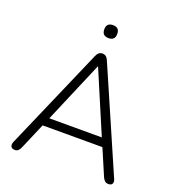

<svg xmlns="http://www.w3.org/2000/svg" viewBox="-157 -1013 1037 1141"><g transform="rotate(20 361.0 -442.5)"><path d="M67 6Q47 6 41 -6.5Q35 -19 43 -37L324 -683Q336 -711 361 -711Q386 -711 398 -683L679 -37Q688 -19 682.5 -6.5Q677 6 658 6Q644 6 635.5 -1.5Q627 -9 621 -22L550 -188H172L101 -22Q89 6 67 6ZM360 -629 195 -241H527L362 -629ZM362 -809Q321 -809 321 -850Q321 -891 362 -891Q403 -891 403 -850Q403 -809 362 -809Z"/></g></svg>

Font: Nunito Light
Style: Regular
Weight: 300
Designer: Vernon Adams
Foundry: Vernon Adams
Version: Version 3.601; ttfautohint (v1.8.2.53-6de2)